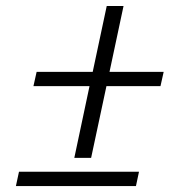

<svg xmlns="http://www.w3.org/2000/svg" viewBox="-20 -646 593 642"><path d="M346.2 -405.8H527.3L516.6 -357.9H335.9L284.7 -118.2H228.5L279.3 -357.9H91.8L102.5 -405.8H290L336.9 -626H393.1ZM434.6 -23.9H33.2L43.5 -71.8H444.8Z"/></svg>

Font: Ufes Sans Light
Style: Italic
Weight: 200
Designer: Ricardo Esteves & Thais Bronze
Foundry: ProDesignUfes - Ricardo Esteves, Thais Bronze
Version: Version 2.0